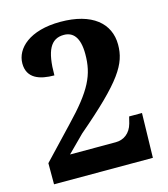

<svg xmlns="http://www.w3.org/2000/svg" viewBox="-109 -809 782 895"><g transform="rotate(-15 282.5 -362.0)"><path d="M41 0H518L523 -215H461L453 -183C441 -138 408 -115 370 -115H149L229 -195C453 -386 498 -459 498 -552C498 -655 418 -724 265 -724C116 -724 44 -654 44 -582C44 -510 104 -490 174 -490C174 -609 201 -661 265 -661C309 -661 339 -630 339 -549C339 -449 307 -381 183 -252L41 -102Z"/></g></svg>

Font: Noto Serif Hentaigana Bold
Style: Regular
Weight: 700
Designer: Kazuhiro Yamada
Foundry: nipponia
Version: Version 1.000